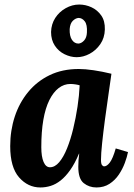

<svg xmlns="http://www.w3.org/2000/svg" viewBox="-20 -815 589 846"><path d="M327 -511Q355 -511 392.5 -505.5Q430 -500 471 -490Q466 -453 458 -399Q450 -345 442.5 -288.5Q435 -232 430 -184.5Q425 -137 425 -111Q425 -93 429.5 -87.5Q434 -82 439 -82Q451 -82 464 -99Q477 -116 490 -161L544 -145Q540 -124 530 -97Q520 -70 503.5 -45.5Q487 -21 462.5 -5Q438 11 405 11Q373 11 349 -8Q325 -27 325 -80Q325 -93 326 -109Q327 -125 329 -138H328Q310 -95 289.5 -66Q269 -37 247.5 -20Q226 -3 203.5 4Q181 11 158 11Q103 11 64 -33.5Q25 -78 25 -171Q25 -240 45 -301Q65 -362 104 -409.5Q143 -457 199 -484Q255 -511 327 -511ZM290 -445Q262 -445 238.5 -427Q215 -409 197.5 -374Q180 -339 171 -287Q162 -235 162 -166Q162 -125 172 -101.5Q182 -78 200 -78Q222 -78 241 -100.5Q260 -123 275.5 -161.5Q291 -200 302.5 -247.5Q314 -295 321.5 -344.5Q329 -394 331 -439Q326 -441 313.5 -443Q301 -445 290 -445ZM318 -563Q291 -563 264.5 -576Q238 -589 221.5 -614Q205 -639 205 -674Q206 -709 223.5 -736Q241 -763 269.5 -779Q298 -795 329 -795Q357 -795 383 -783Q409 -771 426 -747Q443 -723 442 -685Q441 -648 422 -620.5Q403 -593 375 -578Q347 -563 318 -563ZM326 -623Q339 -624 350.5 -636.5Q362 -649 363 -672Q365 -706 353.5 -721Q342 -736 326 -736Q313 -735 301 -723.5Q289 -712 287 -687Q286 -656 297 -639.5Q308 -623 326 -623Z"/></svg>

Font: Lora
Style: Bold Italic
Weight: 700
Italic angle: -3°
Designer: Olga Karpushina, Alexei Vanyashin (Cyrillic)
Foundry: Cyreal
Version: Version 3.004